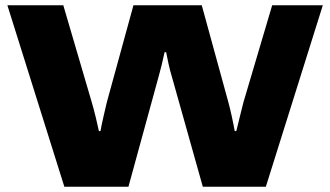

<svg xmlns="http://www.w3.org/2000/svg" viewBox="-20 -708 1253 728"><path d="M224 0 8 -688H220L328 -320Q336 -293 343.5 -261.5Q351 -230 355 -211H361Q365 -234 372.5 -266.5Q380 -299 385 -320L486 -688H745L846 -320Q852 -298 859 -266Q866 -234 870 -211H876Q882 -234 889.5 -266Q897 -298 903 -320L1012 -688H1204L988 0H749L632 -416Q625 -439 619 -466Q613 -493 610 -510H604Q600 -490 593 -461.5Q586 -433 581 -416L467 0Z"/></svg>

Font: Archivo Expanded ExtraBold
Style: Regular
Weight: 800
Width: 7
Designer: Hector Gatti
Foundry: Omnibus-Type
Version: Version 2.001; ttfautohint (v1.8.3)